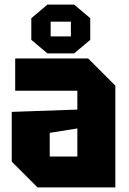

<svg xmlns="http://www.w3.org/2000/svg" viewBox="-20 -814 562 834"><path d="M31 -112V-328L316 -338V-420H46V-560H363L481 -442V0H143ZM196 -237V-134H316V-256ZM116 -641V-735L186 -794H302L372 -735V-641L302 -582H186ZM200 -656H288V-720H200Z"/></svg>

Font: Tektur SemiCondensed
Style: Bold
Weight: 700
Width: 4
Designer: Adam Jagosz
Foundry: Adam Jagosz
Version: Version 1.005;gftools[0.9.30]